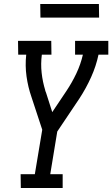

<svg xmlns="http://www.w3.org/2000/svg" viewBox="-20 -939 561 959"><path d="M84 0 83 -69H154L191 -291L137 -455Q120 -504 112.5 -557.5Q105 -611 111 -666H71L70 -735H236L237 -666H189Q183 -620 188 -575Q193 -530 206 -488V-487V-486Q207 -483 208 -481Q209 -479 210 -476L241 -379L312 -485Q340 -527 361.5 -572.5Q383 -618 394 -666H355V-735H521V-666H472Q460 -609 435 -553.5Q410 -498 376 -446L266 -282L231 -69H293V0ZM182 -851 181 -919H474L475 -851Z"/></svg>

Font: Iosevka QP
Style: Italic
Weight: 400
Italic angle: -9°
Designer: Belleve Invis
Foundry: Belleve Invis
Version: Version 20.0.0; ttfautohint (v1.8.4)